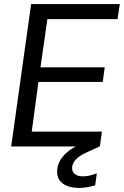

<svg xmlns="http://www.w3.org/2000/svg" viewBox="-20 -720 609 944"><path d="M35 0 133 -700H569L558 -626H213L179 -389H495L485 -317H169L136 -73H481L471 0ZM368 204Q337 204 311 194.5Q285 185 271 163.5Q257 142 262 108Q267 72 298 39.5Q329 7 399 -22L455 -46L470 0L409 28Q371 45 354.5 62.5Q338 80 335 99Q332 122 346.5 134.5Q361 147 387 147Q419 147 456 132L448 191Q429 197 408.5 200.5Q388 204 368 204Z"/></svg>

Font: Host Grotesk
Style: Italic
Weight: 400
Italic angle: -8°
Designer: Doğukan Karapınar based on Poppins by Indian Type Foundry, Jonny Pinhorn
Foundry: Element Type
Version: Version 1.001; ttfautohint (v1.8.4.7-5d5b)